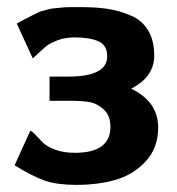

<svg xmlns="http://www.w3.org/2000/svg" viewBox="-20 -508 496 539"><path d="M21 -44 65 -141Q71 -139 80.5 -128.5Q90 -118 100.5 -107.5Q111 -97 134.5 -88Q158 -79 190 -79Q290 -79 290 -152Q290 -183 272 -200Q254 -217 233 -221Q212 -225 182 -225H119V-293H172Q281 -293 281 -350Q281 -381 256.5 -392Q232 -403 190 -403Q162 -403 140.5 -394.5Q119 -386 110 -378.5Q101 -371 72 -344L27 -442Q34 -446 48.5 -453.5Q63 -461 67 -463Q71 -465 82 -470.5Q93 -476 97.5 -477Q102 -478 112.5 -481Q123 -484 130.5 -484.5Q138 -485 150.5 -486.5Q163 -488 176.5 -488Q190 -488 208 -488Q251 -488 283 -483Q315 -478 347 -464.5Q379 -451 396 -422.5Q413 -394 413 -352Q413 -292 348 -259Q424 -223 424 -150Q424 -93 389.5 -55.5Q355 -18 305.5 -3.5Q256 11 194 11Q141 11 107 -0.5Q73 -12 21 -44Z"/></svg>

Font: Coval
Style: Heavy
Weight: 900
Foundry: Context Ltd
Version: Version 001.000